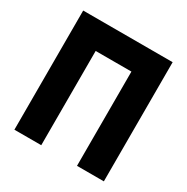

<svg xmlns="http://www.w3.org/2000/svg" viewBox="-155 -802 909 935"><g transform="rotate(30 300.0 -335.0)"><path d="M49 -670V0H200V-530H401V0H552V-670Z"/></g></svg>

Font: LT Wave Mono Black
Style: Regular
Weight: 900
Designer: Daniel Lyons
Version: Version 2.5 (Glyphs App)